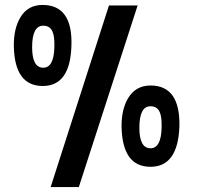

<svg xmlns="http://www.w3.org/2000/svg" viewBox="-20 -669 797 777"><path d="M706 -157Q700 6 589 6Q475 6 472 -156Q471 -225 498 -271Q529 -323 589 -323Q710 -323 706 -157ZM421 -647H537L299 88H185ZM269 -483Q264 -321 153 -321Q39 -321 36 -482Q35 -552 62 -598Q92 -649 152 -649Q275 -649 269 -483ZM634 -152Q635 -190 629 -208Q620 -239 589 -239Q544 -239 544 -152Q544 -69 589 -69Q632 -69 634 -152ZM200 -478Q201 -516 195 -534Q186 -565 155 -565Q110 -565 110 -478Q110 -395 155 -395Q198 -395 200 -478Z"/></svg>

Font: GFS Neohellenic Rg
Style: Bold
Weight: 700
Designer: Designed by Takis Katsoulidis and George D. Matthiopoulos.
Foundry: Designed by Takis Katsoulidis and George D. Matthiopoulos.
Version: Version 1.0